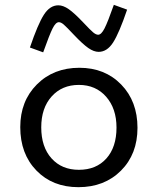

<svg xmlns="http://www.w3.org/2000/svg" viewBox="-20 -761 654 796"><path d="M550 -231Q550 -122 481.5 -53.5Q413 15 305 15Q198 15 131 -54Q64 -123 64 -234Q64 -342 133 -411Q202 -480 309 -480Q415 -480 482.5 -410.5Q550 -341 550 -231ZM151 -233Q151 -152 193.5 -104.5Q236 -57 307 -57Q379 -57 421 -104Q463 -151 463 -232Q463 -311 420 -360Q377 -409 307 -409Q237 -409 194 -361Q151 -313 151 -233ZM389 -546Q369 -546 346 -562Q323 -578 287 -616Q256 -649 244.5 -659Q233 -669 224 -669Q211 -669 198 -643Q185 -617 159 -544L104 -564Q137 -661 162 -700Q187 -739 222 -739Q242 -739 265 -723Q288 -707 324 -669Q355 -636 366.5 -626.5Q378 -617 387 -617Q400 -617 413.5 -643.5Q427 -670 452 -741L507 -721Q474 -624 449 -585Q424 -546 389 -546Z"/></svg>

Font: Intel One Mono
Style: Regular
Weight: 400
Monospace: yes
Designer: Fred Shallcrass
Foundry: Frere-Jones Type LLC
Version: Version 1.400;hotconv 1.1.0;makeotfexe 2.6.0;FJTRelease1.4